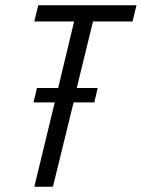

<svg xmlns="http://www.w3.org/2000/svg" viewBox="-20 -713 541 733"><path d="M111 0 189 -322H108L121 -377H202L263 -631H111L126 -693H501L486 -631H335L273 -377H353L340 -322H261L182 0Z"/></svg>

Font: Ubuntu Sans Condensed
Style: Italic
Weight: 400
Width: 3
Italic angle: -13.5°
Designer: Dalton Maag Ltd
Foundry: Dalton Maag Ltd
Version: Version 1.006; ttfautohint (v1.8.4.7-5d5b)